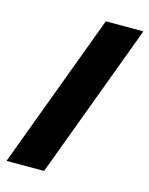

<svg xmlns="http://www.w3.org/2000/svg" viewBox="-109 -1028 664 854"><g transform="rotate(15 222.5 -601.0)"><path d="M5 -244 271 -958H444L178 -244Z"/></g></svg>

Font: Noto Sans Khmer UI Condensed Black
Style: Regular
Weight: 900
Width: 3
Designer: Danh Hong and the Monotype Design Team
Foundry: Monotype Imaging Inc.
Version: Version 2.002; ttfautohint (v1.8.4.7-5d5b)